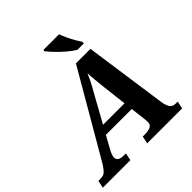

<svg xmlns="http://www.w3.org/2000/svg" viewBox="-289 -1106 1282 1282"><g transform="rotate(-45 352.0 -465.5)"><path d="M-49 0 -38 -53H-17Q2 -53 14.5 -59.5Q27 -66 40.5 -83Q54 -100 72 -131L411 -714H548L632 -125Q637 -94 649.5 -73.5Q662 -53 693 -53H711L700 0H370L381 -53H404Q436 -53 455 -63Q474 -73 474 -95Q474 -103 473.5 -111.5Q473 -120 472 -127L459 -235H215L165 -145Q146 -110 146 -89Q146 -53 202 -53H222L211 0ZM347 -473 249 -296H452L432 -464Q428 -508 424 -542.5Q420 -577 419 -613Q409 -589 399 -569Q389 -549 377 -526.5Q365 -504 347 -473ZM482 -771Q453 -788 420.5 -816Q388 -844 360.5 -873Q333 -902 319 -921L322 -931H469Q477 -907 490.5 -878.5Q504 -850 518.5 -825Q533 -800 544 -784L541 -771Z"/></g></svg>

Font: Noto Serif
Style: Bold Italic
Weight: 700
Italic angle: -12°
Designer: Monotype Design Team
Foundry: Monotype Imaging Inc.
Version: Version 2.013